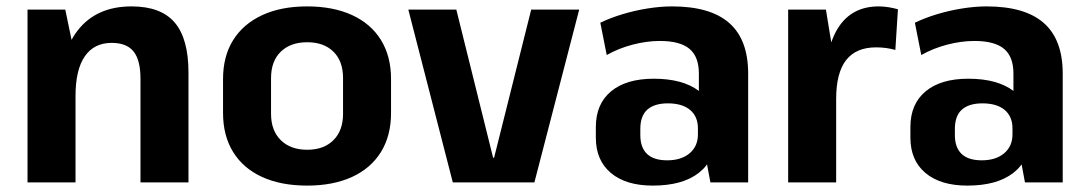

<svg xmlns="http://www.w3.org/2000/svg" viewBox="-20 -570 3400 600"><path d="M419 -324Q419 -382 397.5 -409Q376 -436 329 -436Q274 -436 245 -394Q216 -352 216 -270L164 -194V-253Q164 -399 222.5 -474.5Q281 -550 391 -550Q483 -550 526 -499.5Q569 -449 569 -343V0H419ZM66 -540H184L216 -386V0H66Z M940 10Q858 10 799 -17Q740 -44 708.5 -95Q677 -146 677 -217V-323Q677 -394 708.5 -444.5Q740 -495 799 -522.5Q858 -550 940 -550Q1021 -550 1080 -523Q1139 -496 1170.5 -445Q1202 -394 1202 -323V-217Q1202 -146 1170.5 -95Q1139 -44 1080 -17Q1021 10 940 10ZM940 -102Q992 -102 1022 -132Q1052 -162 1052 -214V-326Q1052 -379 1022 -408.5Q992 -438 940 -438Q888 -438 857.5 -408.5Q827 -379 827 -326V-214Q827 -162 857.5 -132Q888 -102 940 -102Z M1256 -540H1406L1521 -77H1524L1640 -540H1790L1650 0H1395Z M2164 -193V-340Q2164 -393 2134.5 -417.5Q2105 -442 2042 -442Q2001 -442 1957 -430.5Q1913 -419 1876 -398L1856 -499Q1887 -514 1925 -525.5Q1963 -537 2003.5 -543.5Q2044 -550 2080 -550Q2200 -550 2259 -498Q2318 -446 2318 -340V0H2200ZM2020 10Q1936 10 1889 -29.5Q1842 -69 1842 -140V-173Q1842 -245 1889.5 -284.5Q1937 -324 2023 -324Q2114 -324 2164.5 -285.5Q2215 -247 2215 -176V-142Q2215 -70 2164 -30Q2113 10 2020 10ZM2065 -69Q2109 -69 2135 -91Q2161 -113 2161 -150V-169Q2161 -206 2136.5 -226.5Q2112 -247 2067 -247Q2025 -247 2003 -227.5Q1981 -208 1981 -167V-148Q1981 -109 2002 -89Q2023 -69 2065 -69Z M2443 -540H2561L2593 -344V0H2443ZM2558 -294Q2558 -420 2600.5 -485Q2643 -550 2726 -550Q2741 -550 2756.5 -547.5Q2772 -545 2786 -541L2778 -414Q2749 -422 2718 -422Q2655 -422 2624 -382Q2593 -342 2593 -261Z M3147 -193V-340Q3147 -393 3117.5 -417.5Q3088 -442 3025 -442Q2984 -442 2940 -430.5Q2896 -419 2859 -398L2839 -499Q2870 -514 2908 -525.5Q2946 -537 2986.5 -543.5Q3027 -550 3063 -550Q3183 -550 3242 -498Q3301 -446 3301 -340V0H3183ZM3003 10Q2919 10 2872 -29.5Q2825 -69 2825 -140V-173Q2825 -245 2872.5 -284.5Q2920 -324 3006 -324Q3097 -324 3147.5 -285.5Q3198 -247 3198 -176V-142Q3198 -70 3147 -30Q3096 10 3003 10ZM3048 -69Q3092 -69 3118 -91Q3144 -113 3144 -150V-169Q3144 -206 3119.5 -226.5Q3095 -247 3050 -247Q3008 -247 2986 -227.5Q2964 -208 2964 -167V-148Q2964 -109 2985 -89Q3006 -69 3048 -69Z"/></svg>

Font: Pathway Extreme SemiCondensed
Style: Bold
Weight: 700
Width: 4
Version: Version 1.001;gftools[0.9.26]